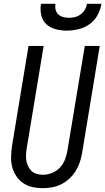

<svg xmlns="http://www.w3.org/2000/svg" viewBox="-20 -975 550 1003"><path d="M204 8Q175 8 148.5 2Q122 -4 100.5 -19Q79 -34 64.5 -56Q50 -78 43.5 -104Q37 -130 38 -158Q39 -186 43 -214L129 -735H208L120 -203Q117 -186 116 -169.5Q115 -153 117.5 -137Q120 -121 127 -106.5Q134 -92 145 -81.5Q156 -71 172 -66.5Q188 -62 205 -62Q228 -62 251.5 -71.5Q275 -81 292.5 -99Q310 -117 319 -140.5Q328 -164 332 -187L423 -735H501L409 -176Q405 -152 397 -128Q389 -104 375.5 -82Q362 -60 342.5 -42Q323 -24 300 -12.5Q277 -1 252.5 3.5Q228 8 204 8ZM329 -815Q299 -815 270.5 -822.5Q242 -830 222 -848.5Q202 -867 195.5 -896Q189 -925 194 -955H270Q267 -939 270.5 -924.5Q274 -910 284.5 -900Q295 -890 310 -886Q325 -882 340 -882Q356 -882 372 -886Q388 -890 401.5 -900Q415 -910 423.5 -924.5Q432 -939 434 -955H510Q505 -925 489.5 -896Q474 -867 447.5 -848.5Q421 -830 390 -822.5Q359 -815 329 -815Z"/></svg>

Font: Iosevka SS04 Oblique
Style: Regular
Weight: 400
Italic angle: -9°
Monospace: yes
Designer: Belleve Invis
Foundry: Belleve Invis
Version: Version 19.0.0; ttfautohint (v1.8.4)